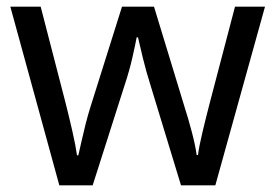

<svg xmlns="http://www.w3.org/2000/svg" viewBox="-20 -557 826 576"><path d="M431 -303Q418 -344 408.5 -383.5Q399 -423 394 -445H390Q386 -423 377 -383.5Q368 -344 354 -302L258 -1H158L11 -537H102L176 -251Q187 -208 197 -164Q207 -120 211 -91H215Q219 -108 224.5 -133Q230 -158 237 -185.5Q244 -213 251 -235L346 -537H442L534 -235Q545 -201 555.5 -161Q566 -121 570 -92H574Q577 -117 587.5 -161Q598 -205 610 -251L685 -537H775L626 -1H523Z"/></svg>

Font: Noto Sans Syloti Nagri
Style: Regular
Weight: 400
Designer: Monotype Design Team
Foundry: Monotype Imaging Inc.
Version: Version 2.003; ttfautohint (v1.8.4.7-5d5b)